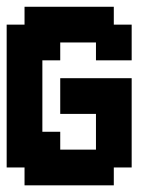

<svg xmlns="http://www.w3.org/2000/svg" viewBox="-20 -556 469 576"><path d="M321.4 -482.1H375V-375H267.9V-428.6H160.7V-375H107.1V-160.7H160.7V-107.1H267.9V-214.3H160.7V-321.4H375V-53.6H321.4V0H53.6V-53.6H0V-482.1H53.6V-535.7H321.4Z"/></svg>

Font: Jersey 10
Style: Regular
Weight: 400
Designer: Sarah Cadigan-Fried
Version: Version 1.000